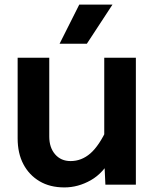

<svg xmlns="http://www.w3.org/2000/svg" viewBox="-20 -806 690 838"><path d="M195 -554V-210Q195 -162 220.5 -132.5Q246 -103 288 -103Q336 -103 374.5 -136.5Q413 -170 448 -246L468 -120Q432 -51 376.5 -19.5Q321 12 261 12Q198 12 152.5 -15Q107 -42 82 -89.5Q57 -137 57 -202V-554ZM573 -554V0H440L435 -107V-554ZM240 -615 326 -786H471L359 -615Z"/></svg>

Font: Azeret Mono Thin SemiBold
Style: Regular
Weight: 600
Version: Version 1.002